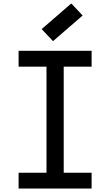

<svg xmlns="http://www.w3.org/2000/svg" viewBox="-20 -1095 640 1115"><path d="M250 0V-800H350V0ZM88 0V-92H512V0ZM88 -708V-800H512V-708ZM288 -856 222 -926 394 -1075 460 -1005Z"/></svg>

Font: Victor Mono Thin
Style: Regular
Weight: 100
Monospace: yes
Designer: Rune Bjørnerås
Version: Version 1.561;gftools[0.9.30]